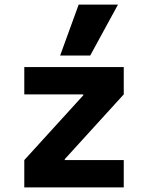

<svg xmlns="http://www.w3.org/2000/svg" viewBox="-20 -810 640 830"><path d="M85 0V-118L340 -398V-402H85V-520H515V-402L260 -122V-118H515V0ZM370 -570H240L320 -790H490Z"/></svg>

Font: M PLUS Code Latin Expanded
Style: Bold
Weight: 700
Width: 7
Designer: Coji Morishita
Foundry: UNDERFOREST DESIGN
Version: Version 1.002; ttfautohint (v1.8.3)